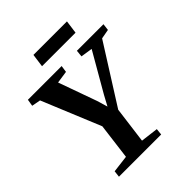

<svg xmlns="http://www.w3.org/2000/svg" viewBox="-250 -1059 1201 1201"><g transform="rotate(-45 350.5 -458.5)"><path d="M95 0 100 -43 214 -57 244.5 -296.5 83.5 -686.5 25 -697.5 32.5 -743H331L324.5 -698L242.5 -686L333.5 -431.5L354.5 -361L391 -428.5L539.5 -686L461.5 -698L466 -743H701L695.5 -698L632.5 -686.5L388 -299.5L356.5 -57.5L473 -43L468.5 0ZM255.5 -917H552L540 -829H243.5Z"/></g></svg>

Font: Merriweather 36pt
Style: Bold Italic
Weight: 700
Italic angle: -7.8°
Version: Version 2.101